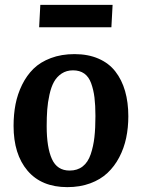

<svg xmlns="http://www.w3.org/2000/svg" viewBox="-20 -747 579 781"><path d="M144 -727.1H438L433.1 -636.2H139.2ZM35.2 -234.9Q35.2 -281.7 43.2 -323Q51.3 -364.3 69.8 -402.1Q88.4 -439.9 116.2 -467.3Q144 -494.6 186.8 -510.7Q229.5 -526.9 283.2 -526.9Q338.4 -526.9 380.6 -508.5Q422.9 -490.2 449.2 -456.3Q475.6 -422.4 488.8 -376.5Q502 -330.6 502 -273.9Q502 -227.5 493.2 -185.8Q484.4 -144 465.1 -107.2Q445.8 -70.3 417.2 -43.5Q388.7 -16.6 346.9 -1.2Q305.2 14.2 253.9 14.2Q148.9 14.2 92 -52.7Q35.2 -119.6 35.2 -234.9ZM263.2 -53.2Q294.9 -53.2 316.4 -70.1Q337.9 -86.9 348.9 -119.4Q359.9 -151.9 364 -188.5Q368.2 -225.1 368.2 -274.9Q368.2 -318.8 364.3 -350.3Q360.4 -381.8 350.8 -408.2Q341.3 -434.6 322.8 -447.8Q304.2 -460.9 276.9 -460.9Q250.5 -460.9 230.7 -447.8Q210.9 -434.6 199.5 -413.8Q188 -393.1 181.2 -361.8Q174.3 -330.6 172.1 -300.8Q169.9 -271 169.9 -233.9Q169.9 -147 191.2 -100.1Q212.4 -53.2 263.2 -53.2Z"/></svg>

Font: Literata Book
Style: Bold Italic
Weight: 700
Italic angle: -3°
Designer: Latin by Veronika Burian and Jose Scaglione. Greek by Irene Vlachou. Cyrillic by Vera Evstafieva
Foundry: TypeTogether
Version: Version 1.003;PS 001.003;hotconv 1.0.88;makeotf.lib2.5.64775